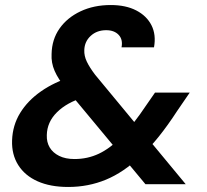

<svg xmlns="http://www.w3.org/2000/svg" viewBox="-20 -732 824 763"><path d="M558 0 243 -379Q211 -418 197 -450.5Q183 -483 185 -517Q186 -575 216.5 -618.5Q247 -662 300 -687Q353 -712 420 -712Q480 -712 521.5 -690.5Q563 -669 582 -631.5Q601 -594 592 -544H463Q469 -575 451.5 -593.5Q434 -612 402 -612Q365 -612 340.5 -589.5Q316 -567 315 -533Q314 -510 325 -487Q336 -464 358 -435L718 0ZM251 11Q180 11 129.5 -11.5Q79 -34 52.5 -76Q26 -118 28 -174Q30 -234 60 -283Q90 -332 143 -369Q196 -406 263 -426L317 -442L362 -360L313 -345Q246 -325 206.5 -286Q167 -247 166 -195Q165 -167 177.5 -146Q190 -125 215 -112.5Q240 -100 276 -100Q328 -100 372.5 -121Q417 -142 462 -187Q486 -212 511 -244Q536 -276 562 -315L596 -364H734L684 -291Q647 -234 610.5 -188.5Q574 -143 536 -109Q471 -47 401 -18Q331 11 251 11Z"/></svg>

Font: DM Sans 17pt
Style: Bold Italic
Weight: 700
Italic angle: -10°
Version: Version 4.004;gftools[0.9.30]